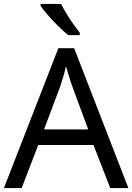

<svg xmlns="http://www.w3.org/2000/svg" viewBox="-20 -964 679 984"><path d="M545 0 459 -221H176L91 0H0L279 -717H360L638 0ZM352 -517Q349 -525 342 -546Q335 -567 328.5 -589.5Q322 -612 318 -624Q311 -593 302 -563.5Q293 -534 287 -517L206 -301H432ZM293 -944Q304 -922 320.5 -894.5Q337 -867 355.5 -841Q374 -815 389 -796V-784H330Q307 -802 278 -830.5Q249 -859 224.5 -887.5Q200 -916 188 -934V-944Z"/></svg>

Font: Noto Sans Symbols 2
Style: Regular
Weight: 400
Designer: Monotype Design Team
Foundry: Monotype Imaging Inc.
Version: Version 2.008; ttfautohint (v1.8.4.7-5d5b)